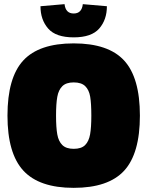

<svg xmlns="http://www.w3.org/2000/svg" viewBox="-20 -892 710 925"><path d="M16 -335Q16 -518 92 -600.5Q168 -683 335 -683Q502 -683 578 -600.5Q654 -518 654 -335Q654 -152 578 -69.5Q502 13 335 13Q169 13 92.5 -70Q16 -153 16 -335ZM420 -335Q420 -393 414.5 -426Q409 -459 390.5 -477Q372 -495 335 -495Q299 -495 280.5 -477Q262 -459 256 -425.5Q250 -392 250 -335Q250 -278 256 -244.5Q262 -211 280.5 -193Q299 -175 335 -175Q372 -175 390 -193Q408 -211 414 -244.5Q420 -278 420 -335ZM175 -862 291 -872Q296 -827 335 -827Q374 -827 379 -872L495 -862Q495 -797 458 -754.5Q421 -712 335 -712Q249 -712 212 -754.5Q175 -797 175 -862Z"/></svg>

Font: Cairo Black
Style: Regular
Weight: 900
Designer: Mohamed Gaber, Accademia di Belle Arti di Urbino and others
Foundry: Kief Type Foundry, Accademia di Belle Arti di Urbino and others
Version: Version 3.011